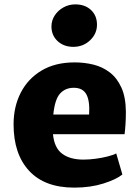

<svg xmlns="http://www.w3.org/2000/svg" viewBox="-20 -849 636 877"><path d="M319 8Q184 8 113 -68.8Q42 -145.5 42 -281Q42 -362 75 -426Q108 -490 170.2 -527Q232.5 -564 321 -564Q365.5 -564 407 -553.8Q448.5 -543.5 481.5 -518.2Q514.5 -493 534.5 -449Q554.5 -405 555 -338Q555 -308 553.2 -281Q551.5 -254 549 -236H222Q228 -173.5 264 -146.8Q300 -120 361 -120Q388 -120 417.5 -124Q447 -128 472.2 -134.5Q497.5 -141 511 -148L539 -52Q511.5 -29.5 452.5 -10.8Q393.5 8 319 8ZM317 -448Q278.5 -448 254.5 -421.8Q230.5 -395.5 223.5 -326H387Q391 -387 374.8 -417.5Q358.5 -448 317 -448ZM315 -635Q271.5 -635 243.2 -661.2Q215 -687.5 215 -728Q215 -755.5 230 -778.5Q245 -801.5 269.8 -815.2Q294.5 -829 324 -829Q368.5 -829 395.8 -803.2Q423 -777.5 423 -736Q423 -695 391.5 -665Q360 -635 315 -635Z"/></svg>

Font: Merriweather Sans ExtraBold
Style: Regular
Weight: 800
Designer: Eben Sorkin
Foundry: Eben Sorkin
Version: Version 2.001; ttfautohint (v1.8.3)